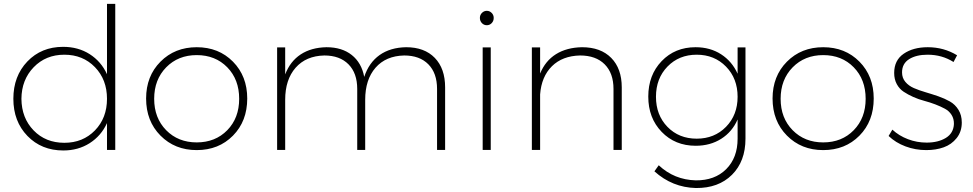

<svg xmlns="http://www.w3.org/2000/svg" viewBox="-20 -762 4946 976"><path d="M47.9 -259.8Q47.9 -375 119.1 -449.5Q190.4 -523.9 300.8 -523.9Q377.4 -523.9 435.8 -486.8Q494.1 -449.7 523.9 -384.8V-742.2H565.9V0H523.9V-136.2Q494.1 -71.3 435.8 -34.2Q377.4 2.9 301.8 2.9Q190.9 2.9 119.4 -71Q47.9 -145 47.9 -259.8ZM88.9 -259.8Q89.8 -162.1 150.9 -99.1Q211.9 -36.1 307.1 -36.1Q401.4 -36.1 462.6 -99.1Q523.9 -162.1 523.9 -259.8Q523.9 -357.4 462.6 -420.7Q401.4 -483.9 307.1 -483.9Q212.9 -483.9 151.4 -420.4Q89.8 -356.9 88.9 -259.8Z M722.7 -261.2Q722.7 -375 795.7 -448.5Q868.7 -522 980 -522Q1091.8 -522 1164.3 -448.5Q1236.8 -375 1236.8 -261.2Q1236.8 -146 1164.3 -72.5Q1091.8 1 980 1Q868.7 1 795.7 -72.8Q722.7 -146.5 722.7 -261.2ZM980 -38.1Q1074.7 -38.1 1135.3 -100.1Q1195.8 -162.1 1195.8 -259.8Q1195.8 -357.9 1135.3 -419.9Q1074.7 -481.9 980 -481.9Q885.7 -481.9 824.7 -419.7Q763.7 -357.4 763.7 -259.8Q763.7 -162.1 824.7 -100.1Q885.7 -38.1 980 -38.1Z M1388.7 0V-521H1429.7V-383.8Q1455.1 -450.2 1508.5 -485.4Q1562 -520.5 1639.6 -522Q1718.3 -522 1768.1 -482.4Q1817.9 -442.9 1831.5 -371.1Q1855.5 -443.8 1909.7 -482.2Q1963.9 -520.5 2044.4 -522Q2137.7 -522 2190.2 -467.8Q2242.7 -413.6 2242.7 -317.9V0H2201.7V-310.1Q2201.7 -390.1 2157.5 -435.1Q2113.3 -480 2034.7 -480Q1941.4 -478 1888.9 -417.7Q1836.4 -357.4 1836.4 -254.9V0H1795.9V-310.1Q1795.9 -390.1 1751.5 -435.1Q1707 -480 1628.9 -480Q1535.6 -478 1482.7 -417.7Q1429.7 -357.4 1429.7 -254.9V0Z M2419.4 -670.9Q2419.4 -686 2429.9 -696.5Q2440.4 -707 2454.6 -707Q2468.8 -707 2479.2 -696.5Q2489.7 -686 2489.7 -670.9Q2489.7 -655.3 2479.5 -644.5Q2469.2 -633.8 2454.6 -633.8Q2439.9 -633.8 2429.7 -644.5Q2419.4 -655.3 2419.4 -670.9ZM2433.6 0V-521H2474.6V0Z M2683.6 0V-521H2725.6V-388.2Q2752 -452.6 2806.2 -486.6Q2860.4 -520.5 2938.5 -522Q3033.7 -522 3087.2 -467.5Q3140.6 -413.1 3140.6 -317.9V0H3098.6V-310.1Q3098.6 -390.1 3053.7 -435.1Q3008.8 -480 2928.7 -480Q2838.9 -478 2785.6 -425.3Q2732.4 -372.6 2725.6 -282.2V0Z M3275.4 -271Q3275.4 -380.4 3343.3 -451.2Q3411.1 -522 3515.6 -522Q3589.8 -522 3645.5 -486.1Q3701.2 -450.2 3729.5 -387.2V-521H3769.5V-57.1Q3769.5 58.1 3700.9 126.5Q3632.3 194.8 3517.6 193.8Q3397.5 190.9 3306.6 108.9L3328.6 78.1Q3407.2 151.9 3516.6 154.8Q3613.3 155.8 3671.4 97.9Q3729.5 40 3729.5 -57.1V-154.8Q3702.1 -91.8 3646.2 -56.4Q3590.3 -21 3516.6 -21Q3411.6 -21 3343.5 -91.6Q3275.4 -162.1 3275.4 -271ZM3314.5 -270Q3314.5 -177.2 3372.8 -117.2Q3431.2 -57.1 3521.5 -57.1Q3611.8 -57.1 3670.7 -117.4Q3729.5 -177.7 3729.5 -270Q3729.5 -362.8 3670.7 -423.3Q3611.8 -483.9 3521.5 -483.9Q3431.6 -483.9 3373 -423.6Q3314.5 -363.3 3314.5 -270Z M3907.2 -261.2Q3907.2 -375 3980.2 -448.5Q4053.2 -522 4164.6 -522Q4276.4 -522 4348.9 -448.5Q4421.4 -375 4421.4 -261.2Q4421.4 -146 4348.9 -72.5Q4276.4 1 4164.6 1Q4053.2 1 3980.2 -72.8Q3907.2 -146.5 3907.2 -261.2ZM4164.6 -38.1Q4259.3 -38.1 4319.8 -100.1Q4380.4 -162.1 4380.4 -259.8Q4380.4 -357.9 4319.8 -419.9Q4259.3 -481.9 4164.6 -481.9Q4070.3 -481.9 4009.3 -419.7Q3948.2 -357.4 3948.2 -259.8Q3948.2 -162.1 4009.3 -100.1Q4070.3 -38.1 4164.6 -38.1Z M4497.1 -70.8 4516.1 -103Q4549.8 -71.8 4595.5 -54.4Q4641.1 -37.1 4690.4 -37.1Q4749 -37.1 4788.1 -61Q4827.1 -85 4829.1 -131.8Q4829.6 -158.2 4817.1 -178Q4804.7 -197.8 4783.4 -209.2Q4762.2 -220.7 4734.9 -231.2Q4707.5 -241.7 4678.7 -249.3Q4649.9 -256.8 4622.6 -269Q4595.2 -281.2 4573.5 -295.7Q4551.8 -310.1 4538.6 -334.5Q4525.4 -358.9 4525.4 -391.1Q4525.4 -455.6 4573.7 -488.8Q4622.1 -522 4696.3 -522Q4777.8 -522 4845.2 -481L4827.1 -446.8Q4768.6 -483.9 4695.3 -483.9Q4637.2 -483.9 4601.3 -461.2Q4565.4 -438.5 4565.4 -394Q4565.4 -365.7 4582.3 -345.7Q4599.1 -325.7 4625.7 -314.2Q4652.3 -302.7 4684.8 -293.2Q4717.3 -283.7 4749.8 -272.5Q4782.2 -261.2 4808.8 -246.1Q4835.4 -231 4852.3 -203.6Q4869.1 -176.3 4869.1 -139.2Q4869.1 -92.8 4843 -60.1Q4816.9 -27.3 4777.3 -13.2Q4737.8 1 4688.5 1Q4633.3 1 4583 -17.8Q4532.7 -36.6 4497.1 -70.8Z"/></svg>

Font: Trueno UltraLight
Style: Regular
Weight: 250
Designer: Julieta Ulanovsky
Foundry: Julieta Ulanovsky
Version: Version 3.001b | FøM Fix